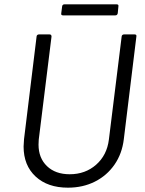

<svg xmlns="http://www.w3.org/2000/svg" viewBox="-20 -859 669 887"><path d="M89 -182Q89 -192 91 -216L149 -690Q149 -694 152 -697Q155 -700 160 -700H209Q218 -700 218 -690L159 -214Q158 -206 158 -191Q158 -129 197 -91.5Q236 -54 302 -54Q374 -54 424 -98Q474 -142 483 -214L542 -690Q542 -694 545 -697Q548 -700 553 -700H602Q612 -700 610 -690L552 -216Q544 -149 509 -98.5Q474 -48 418.5 -20Q363 8 294 8Q200 8 144.5 -43.5Q89 -95 89 -182ZM263 -798 267 -829Q267 -833 270 -836Q273 -839 277 -839H519Q529 -839 527 -829L524 -798Q522 -788 513 -788H271Q261 -788 263 -798Z"/></svg>

Font: Barlow
Style: Italic
Weight: 400
Italic angle: -7°
Designer: Jeremy Tribby
Foundry: Tribby Type
Version: Version 1.408